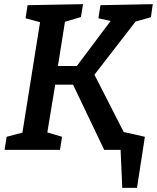

<svg xmlns="http://www.w3.org/2000/svg" viewBox="-20 -722 757 925"><path d="M707 -639 633 -618 435 -362 576 -86 678 -63 640 183H569L561 0H482L332 -314H246L208 -84L279 -63L269 0H2L12 -63L88 -83L173 -615L103 -634L113 -697L380 -702L370 -640L293 -617L259 -404H350L513 -621L454 -634L464 -697L716 -702Z"/></svg>

Font: Bitter Pro SemiBold
Style: Italic
Weight: 600
Italic angle: -9°
Designer: Sol Matas, and Bitter project Authors
Foundry: Sol Matas
Version: Version 1.010